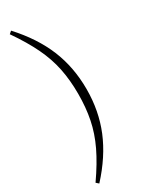

<svg xmlns="http://www.w3.org/2000/svg" viewBox="-263 -863 877 1129"><g transform="rotate(-30 175.0 -299.0)"><path d="M200.2 -298.8Q200.2 -392.1 184.1 -471.2Q168 -550.3 130.1 -629.6Q92.3 -709 26.9 -803.2L43.9 -817.9Q153.3 -698.7 205.1 -572.8Q256.8 -446.8 256.8 -298.8Q256.8 -151.4 205.1 -25.4Q153.3 100.6 43.9 220.2L26.9 205.1Q92.8 110.8 130.6 31.5Q168.5 -47.9 184.3 -127Q200.2 -206.1 200.2 -298.8Z"/></g></svg>

Font: Source Han Serif TW ExtraLight
Style: Regular
Weight: 250
Designer: Ryoko NISHIZUKA Ë•øÂ°öÊ∂ºÂ≠ê (kana & ideographs); Frank Grie√ühammer (Latin, Greek & Cyrillic); Wenlong ZHANG Âº†ÊñáÈæô 
Foundry: Adobe
Version: Version 2.003;hotconv 1.1.1;makeotfexe 2.6.0